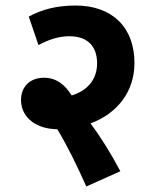

<svg xmlns="http://www.w3.org/2000/svg" viewBox="-20 -652 563 694"><path d="M415 -33C380 -99 346 -154 307 -206C403 -241 466 -320 466 -424C466 -554 385 -632 253 -632C188 -632 133 -619 84 -592L119 -489C156 -509 192 -521 231 -521C297 -521 331 -484 331 -423C331 -368 299 -325 239 -307C214 -347 183 -371 139 -371C87 -371 56 -337 56 -291C56 -223 117 -185 187 -185C224 -124 258 -54 292 22Z"/></svg>

Font: Noto Sans Devanagari SemiCondensed
Style: Bold
Weight: 700
Width: 4
Designer: Jelle Bosma - Monotype Design Team
Foundry: Monotype Imaging Inc.
Version: Version 2.004